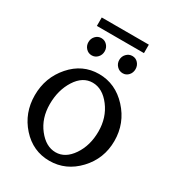

<svg xmlns="http://www.w3.org/2000/svg" viewBox="-191 -894 932 1024"><g transform="rotate(30 275.0 -382.0)"><path d="M422 -783V-731H132V-783ZM150.5 -596.5Q136 -612 136 -634Q136 -656 150.5 -671.5Q165 -687 186 -687Q207 -687 221.5 -671.5Q236 -656 236 -634Q236 -612 221.5 -596.5Q207 -581 186 -581Q165 -581 150.5 -596.5ZM341 -596.5Q326 -612 326 -634Q326 -656 341 -671.5Q356 -687 377 -687Q398 -687 412 -671.5Q426 -656 426 -634Q426 -612 412 -596.5Q398 -581 377 -581Q356 -581 341 -596.5ZM271.5 19Q170 19 100 -59Q30 -137 30 -246Q30 -355 100 -435Q170 -515 271.5 -515Q373 -515 446.5 -435Q520 -355 520 -246Q520 -137 446.5 -59Q373 19 271.5 19ZM421 -247Q421 -333 373.5 -395.5Q326 -458 265 -458Q204 -458 163.5 -394.5Q123 -331 123 -244.5Q123 -158 170.5 -97.5Q218 -37 277.5 -37Q337 -37 379 -99Q421 -161 421 -247Z"/></g></svg>

Font: Sawarabi Mincho
Style: Regular
Weight: 400
Version: Version 1.00